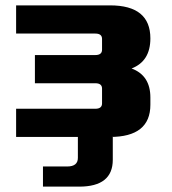

<svg xmlns="http://www.w3.org/2000/svg" viewBox="-20 -510 640 715"><path d="M40 0V-105H335Q360 -105 360 -125V-180Q360 -200 335 -200H110V-305H335Q360 -305 360 -325V-365Q360 -385 335 -385H40V-490H390Q540 -490 540 -367Q540 -282 470 -255Q540 -229 540 -147V-120Q540 0 390 0ZM140 110H230Q270 110 270 78V0H400V85Q400 185 275 185H140Z"/></svg>

Font: Xolonium
Style: Bold
Weight: 700
Designer: Severin Meyer
Version: Version 4.2